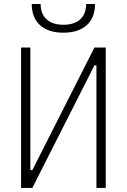

<svg xmlns="http://www.w3.org/2000/svg" viewBox="-20 -928 626 948"><path d="M84 0V-693.4H129.9V-87.9H139.6L446.3 -693.4H502V0H456.1V-605.5H446.3L139.6 0ZM293 -766.6Q218.8 -766.6 177.7 -803.7Q136.7 -840.8 136.7 -908.2H180.7Q180.7 -859.4 210.2 -832.5Q239.7 -805.7 293 -805.7Q346.7 -805.7 376 -832.5Q405.3 -859.4 405.3 -908.2H449.2Q449.2 -840.8 408.2 -803.7Q367.2 -766.6 293 -766.6Z"/></svg>

Font: Cascadia Code ExtraLight
Style: Regular
Weight: 200
Monospace: yes
Designer: Aaron Bell
Foundry: Saja Typeworks
Version: Version 2407.024; ttfautohint (v1.8.4)